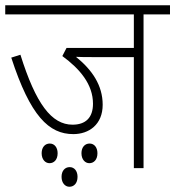

<svg xmlns="http://www.w3.org/2000/svg" viewBox="-20 -642 669 733"><path d="M528 -587H629V-622H0V-587H491V-459H234L218 -428C285 -379 335 -320 335 -246C335 -193 307 -166 257 -166C177 -166 117 -245 58 -433L23 -422C96 -198 167 -130 260 -130C319 -130 372 -166 372 -242C372 -316 332 -375 270 -425C288 -424 310 -424 331 -424H491V0H528ZM291 -57C291 -33 305 -19 321 -19C338 -19 352 -32 352 -57C352 -79 340 -94 322 -94C304 -94 291 -80 291 -57ZM139 -57C139 -33 153 -19 169 -19C186 -19 200 -32 200 -57C200 -79 188 -94 170 -94C152 -94 139 -80 139 -57ZM215 33C215 57 229 71 245 71C262 71 276 58 276 33C276 11 264 -4 246 -4C228 -4 215 10 215 33Z"/></svg>

Font: Noto Sans SemiCondensed ExtraLight
Style: Italic
Weight: 200
Width: 4
Italic angle: -12°
Designer: Monotype Design Team
Foundry: Monotype Imaging Inc.
Version: Version 2.013